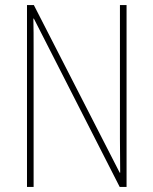

<svg xmlns="http://www.w3.org/2000/svg" viewBox="-20 -734 602 754"><path d="M477 0V-714H451V-190C451 -156 452 -103 452 -56H450L113 -714H86V0H112V-534C112 -589 112 -625 111 -661H113L450 0Z"/></svg>

Font: Noto Sans Khmer UI Condensed Thin
Style: Regular
Weight: 100
Width: 3
Designer: Danh Hong and the Monotype Design Team
Foundry: Monotype Imaging Inc.
Version: Version 2.002